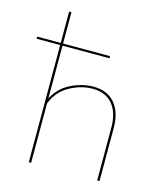

<svg xmlns="http://www.w3.org/2000/svg" viewBox="-123 -793 755 876"><g transform="rotate(15 254.0 -355.5)"><path d="M292 -409Q357 -409 393 -367Q429 -325 429 -249V0H418V-249Q418 -320 385 -359.5Q352 -399 291 -399Q236 -399 182.5 -369.5Q129 -340 106 -280V0H95V-553H-16V-563H95V-711H106V-563H328V-553H106V-304Q133 -357 186 -383Q239 -409 292 -409Z"/></g></svg>

Font: EauTest Hairline
Style: Regular
Weight: 250
Designer: Christian Thalmann (Catharsis Fonts)
Version: Version 0.001;PS 000.001;hotconv 1.0.88;makeotf.lib2.5.64775